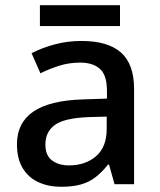

<svg xmlns="http://www.w3.org/2000/svg" viewBox="-20 -706 614 736"><path d="M292 -549Q394 -549 444 -504.5Q494 -460 494 -365V0H419L398 -75H394Q371 -46 346.5 -27Q322 -8 290.5 1Q259 10 214 10Q166 10 127.5 -7.5Q89 -25 67 -61.5Q45 -98 45 -153Q45 -235 107.5 -278Q170 -321 298 -325L390 -328V-358Q390 -418 363 -442Q336 -466 287 -466Q245 -466 207 -454Q169 -442 135 -425L101 -502Q139 -522 188.5 -535.5Q238 -549 292 -549ZM317 -257Q225 -253 189.5 -226.5Q154 -200 154 -152Q154 -110 179.5 -91Q205 -72 244 -72Q307 -72 348 -107Q389 -142 389 -212V-259ZM440 -686V-606H133V-686Z"/></svg>

Font: Noto Sans Thai Medium
Style: Regular
Weight: 500
Designer: Monotype Design Team
Foundry: Monotype Imaging Inc.
Version: Version 2.001